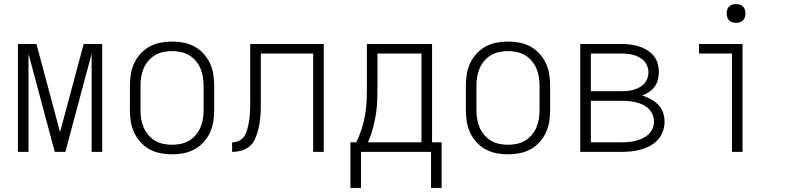

<svg xmlns="http://www.w3.org/2000/svg" viewBox="-20 -746 3890 943"><path d="M68 0V-530H159L275 -97L391 -530H482V0H430V-482L301 0H249L120 -482V0Z M825 12Q797 12 768.5 6.5Q740 1 715 -12.5Q690 -26 670.5 -47.5Q651 -69 639 -94.5Q627 -120 622.5 -148.5Q618 -177 618 -205V-325Q618 -353 622.5 -381.5Q627 -410 639 -435.5Q651 -461 670.5 -482.5Q690 -504 715 -517.5Q740 -531 768.5 -536.5Q797 -542 825 -542Q853 -542 881.5 -536.5Q910 -531 935 -517.5Q960 -504 979.5 -482.5Q999 -461 1011 -435.5Q1023 -410 1027.5 -381.5Q1032 -353 1032 -325V-205Q1032 -177 1027.5 -148.5Q1023 -120 1011 -94.5Q999 -69 979.5 -47.5Q960 -26 935 -12.5Q910 1 881.5 6.5Q853 12 825 12ZM825 -35Q847 -35 868.5 -39.5Q890 -44 908.5 -55Q927 -66 941.5 -83Q956 -100 964.5 -120Q973 -140 976.5 -161.5Q980 -183 980 -205V-325Q980 -347 976.5 -368.5Q973 -390 964.5 -410Q956 -430 941.5 -447Q927 -464 908.5 -475Q890 -486 868.5 -490.5Q847 -495 825 -495Q803 -495 781.5 -490.5Q760 -486 741.5 -475Q723 -464 708.5 -447Q694 -430 685.5 -410Q677 -390 673.5 -368.5Q670 -347 670 -325V-205Q670 -183 673.5 -161.5Q677 -140 685.5 -120Q694 -100 708.5 -83Q723 -66 741.5 -55Q760 -44 781.5 -39.5Q803 -35 825 -35Z M1518 0V-483H1261V-269Q1261 -248 1261 -226Q1261 -204 1259.5 -182.5Q1258 -161 1254.5 -139.5Q1251 -118 1245 -97Q1239 -76 1229 -56.5Q1219 -37 1201.5 -24Q1184 -11 1163 -5.5Q1142 0 1120 0V-47Q1133 -47 1146 -51Q1159 -55 1169 -64Q1179 -73 1185 -85.5Q1191 -98 1194.5 -110.5Q1198 -123 1200.5 -136Q1203 -149 1205 -162.5Q1207 -176 1207.5 -189Q1208 -202 1208.5 -215.5Q1209 -229 1209 -242.5Q1209 -256 1209 -269V-530H1570V0Z M1701 177V-47H1730Q1746 -80 1757 -115Q1768 -150 1774 -186Q1780 -222 1781 -258.5Q1782 -295 1782 -331V-530H2102V-47H2149V177H2097V0H1753V177ZM2050 -47V-483H1834V-331Q1834 -295 1833 -258.5Q1832 -222 1826.5 -186.5Q1821 -151 1811.5 -115.5Q1802 -80 1787 -47Z M2475 12Q2447 12 2418.5 6.5Q2390 1 2365 -12.5Q2340 -26 2320.5 -47.5Q2301 -69 2289 -94.5Q2277 -120 2272.5 -148.5Q2268 -177 2268 -205V-325Q2268 -353 2272.5 -381.5Q2277 -410 2289 -435.5Q2301 -461 2320.5 -482.5Q2340 -504 2365 -517.5Q2390 -531 2418.5 -536.5Q2447 -542 2475 -542Q2503 -542 2531.5 -536.5Q2560 -531 2585 -517.5Q2610 -504 2629.5 -482.5Q2649 -461 2661 -435.5Q2673 -410 2677.5 -381.5Q2682 -353 2682 -325V-205Q2682 -177 2677.5 -148.5Q2673 -120 2661 -94.5Q2649 -69 2629.5 -47.5Q2610 -26 2585 -12.5Q2560 1 2531.5 6.5Q2503 12 2475 12ZM2475 -35Q2497 -35 2518.5 -39.5Q2540 -44 2558.5 -55Q2577 -66 2591.5 -83Q2606 -100 2614.5 -120Q2623 -140 2626.5 -161.5Q2630 -183 2630 -205V-325Q2630 -347 2626.5 -368.5Q2623 -390 2614.5 -410Q2606 -430 2591.5 -447Q2577 -464 2558.5 -475Q2540 -486 2518.5 -490.5Q2497 -495 2475 -495Q2453 -495 2431.5 -490.5Q2410 -486 2391.5 -475Q2373 -464 2358.5 -447Q2344 -430 2335.5 -410Q2327 -390 2323.5 -368.5Q2320 -347 2320 -325V-205Q2320 -183 2323.5 -161.5Q2327 -140 2335.5 -120Q2344 -100 2358.5 -83Q2373 -66 2391.5 -55Q2410 -44 2431.5 -39.5Q2453 -35 2475 -35Z M2830 0V-530H3031Q3053 -530 3074.5 -527.5Q3096 -525 3117 -518.5Q3138 -512 3157 -500.5Q3176 -489 3190 -472.5Q3204 -456 3210 -434.5Q3216 -413 3216 -392Q3216 -373 3211 -354Q3206 -335 3195 -320Q3184 -305 3168 -294.5Q3152 -284 3134 -277Q3156 -270 3176.5 -259Q3197 -248 3213 -231.5Q3229 -215 3236.5 -193Q3244 -171 3244 -148Q3244 -124 3235.5 -100.5Q3227 -77 3210.5 -59Q3194 -41 3172.5 -29.5Q3151 -18 3127.5 -11.5Q3104 -5 3080 -2.5Q3056 0 3031 0ZM2882 -298H3031Q3047 -298 3062 -299.5Q3077 -301 3091.5 -305Q3106 -309 3120 -316.5Q3134 -324 3144 -335Q3154 -346 3159.5 -360.5Q3165 -375 3165 -391Q3165 -406 3159.5 -420.5Q3154 -435 3144 -446Q3134 -457 3120 -464.5Q3106 -472 3091.5 -476Q3077 -480 3061.5 -481.5Q3046 -483 3031 -483H2882ZM2882 -47H3031Q3049 -47 3067 -48.5Q3085 -50 3102 -54.5Q3119 -59 3135.5 -66.5Q3152 -74 3165 -86Q3178 -98 3185 -114.5Q3192 -131 3192 -149Q3192 -167 3185 -183.5Q3178 -200 3165 -212.5Q3152 -225 3135.5 -232.5Q3119 -240 3102 -244Q3085 -248 3067 -249.5Q3049 -251 3031 -251H2882Z M3575 0V-483H3413V-530H3627V0ZM3595 -634Q3586 -634 3577 -636.5Q3568 -639 3561 -646Q3554 -653 3551.5 -662Q3549 -671 3549 -680Q3549 -689 3551.5 -698Q3554 -707 3561 -714Q3568 -721 3577 -723.5Q3586 -726 3595 -726Q3604 -726 3613 -723.5Q3622 -721 3629 -714Q3636 -707 3638.5 -698Q3641 -689 3641 -680Q3641 -671 3638.5 -662Q3636 -653 3629 -646Q3622 -639 3613 -636.5Q3604 -634 3595 -634Z"/></svg>

Font: Lode Dark Term
Style: Regular
Weight: 400
Monospace: yes
Designer: Belleve Invis
Foundry: Belleve Invis
Version: Version 29.2.0